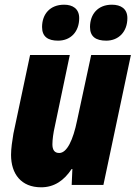

<svg xmlns="http://www.w3.org/2000/svg" viewBox="-20 -787 577 817"><path d="M432 -614C485 -614 522 -652 522 -710C522 -750 494 -767 456 -767C396 -767 363 -726 363 -672C363 -631 388 -614 432 -614ZM227 -614C281 -614 317 -652 317 -710C317 -750 289 -767 253 -767C192 -767 159 -726 159 -672C159 -631 184 -614 227 -614ZM155 10C210 10 252 -18 285 -68H288L285 0H420L537 -553H368L308 -274C291 -191 265 -136 232 -136C212 -136 203 -149 203 -173C203 -193 207 -222 213 -248L277 -553H108L37 -218C32 -188 27 -155 27 -128C27 -47 70 10 155 10Z"/></svg>

Font: Noto Sans Condensed Black
Style: Italic
Weight: 900
Width: 3
Italic angle: -12°
Designer: Monotype Design Team
Foundry: Monotype Imaging Inc.
Version: Version 2.013